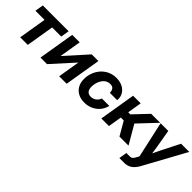

<svg xmlns="http://www.w3.org/2000/svg" viewBox="127 -1447 2570 2570"><g transform="rotate(45 1412.0 -161.5)"><path d="M138.7 0 204.1 -395.5H31.2L51.3 -515.6H540L520 -395.5H347.7L282.2 0Z M1018.1 0H876.5L927.7 -310.5H926.8L646.5 0H522.5L607.9 -515.6H749.5L698.2 -206.1H699.2L977.5 -515.6H1103.5Z M1361.8 11.7Q1292.5 11.7 1241.7 -15.6Q1190.9 -43 1163.6 -92.5Q1136.2 -142.1 1136.2 -208.5Q1136.2 -270.5 1157.2 -327.9Q1178.2 -385.3 1217.5 -430.2Q1256.8 -475.1 1312 -501.2Q1367.2 -527.3 1436 -527.3Q1502 -527.3 1552.7 -501.7Q1603.5 -476.1 1630.6 -429.9Q1657.7 -383.8 1651.9 -322.8H1512.7Q1513.2 -359.4 1495.6 -385.3Q1478 -411.1 1434.1 -411.1Q1384.8 -411.1 1350.3 -380.4Q1315.9 -349.6 1298.1 -302.5Q1280.3 -255.4 1280.3 -206.5Q1280.3 -158.2 1302.5 -131.3Q1324.7 -104.5 1367.7 -104.5Q1413.1 -104.5 1445.3 -129.9Q1477.5 -155.3 1490.7 -193.8H1630.9Q1617.7 -133.3 1579.6 -86.9Q1541.5 -40.5 1485.4 -14.4Q1429.2 11.7 1361.8 11.7Z M1674.8 0 1760.3 -515.6H1904.3L1870.6 -313H1910.6L2102.5 -515.6H2272.5L2035.2 -264.2L2189 0H2017.6L1906.2 -192.9H1850.6L1818.8 0Z M2219.7 204.1 2238.8 90.3H2304.2Q2329.6 90.3 2344 77.6Q2358.4 64.9 2374 35.6L2394.5 -2L2281.2 -515.6H2426.3L2470.2 -260.7Q2474.6 -233.4 2478.5 -205.6Q2482.4 -177.7 2486.3 -149.9Q2512.2 -206.1 2539.6 -260.7L2668.5 -515.6H2823.7L2498 79.6Q2430.2 204.1 2314.9 204.1Z"/></g></svg>

Font: Inter Display
Style: Bold Italic
Weight: 700
Italic angle: -9.39999°
Designer: Rasmus Andersson
Foundry: rsms
Version: Version 4.000;git-a52131595